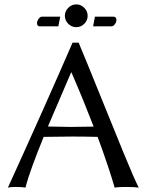

<svg xmlns="http://www.w3.org/2000/svg" viewBox="-20 -853 669 876"><path d="M413.1 -776.9H497.1Q511.2 -776.9 511.2 -762.2Q511.2 -752.4 504.2 -742.7Q497.1 -732.9 487.8 -732.9H404.8ZM246.1 -732.9H161.1Q148.9 -732.9 148.9 -748Q148.9 -756.8 156 -766.8Q163.1 -776.9 170.9 -776.9H254.9ZM407.2 -275.4Q385.7 -331.5 360.6 -393.1Q335.4 -454.6 306.2 -522H304.2L198.7 -275.9Q210.4 -275.9 248.5 -274.9Q286.6 -273.9 303.2 -273.9Q345.7 -273.9 407.2 -275.4ZM179.2 -228.5Q150.4 -157.7 128.9 -99.1Q107.4 -40.5 96.2 2.9Q84 0 50.8 0Q27.8 0 16.1 2.9Q186 -370.1 311 -658.2H338.9Q373 -577.1 435.5 -422.1Q498 -267.1 544.4 -154.1Q590.8 -41 612.8 2.9Q595.7 0 553.2 0Q520 0 502.9 2.9Q501 -3.9 498.3 -12.9Q495.6 -22 491 -37.4Q486.3 -52.7 480 -72Q473.6 -91.3 465.8 -114.5Q458 -137.7 447.5 -167.5Q437 -197.3 425.3 -228.5Q392.6 -229.5 363.3 -229.7Q334 -230 308.1 -230Q251 -230 179.2 -228.5ZM291.5 -744.4Q275.9 -759.8 275.9 -780.8Q275.9 -801.8 291.5 -817.4Q307.1 -833 328.1 -833Q349.1 -833 364.5 -817.4Q379.9 -801.8 379.9 -780.8Q379.9 -759.8 364.5 -744.4Q349.1 -729 328.1 -729Q307.1 -729 291.5 -744.4Z"/></svg>

Font: Biolilbert
Style: Regular
Weight: 400
Designer: Philipp H. Poll
Foundry: Philipp H. Poll
Version: Version 1.1.0